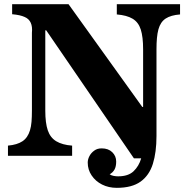

<svg xmlns="http://www.w3.org/2000/svg" viewBox="-20 -780 882 919"><path d="M539.1 -710.9V-759.8H841.8V-710.9Q797.9 -707.5 772.9 -691.2Q748 -674.8 738.3 -639.6Q733.4 -621.6 731.2 -597.9Q729 -574.2 729 -543.9V-128.9Q729 -51.3 711.7 4.2Q694.3 59.6 652.8 89.4Q611.3 119.1 539.1 119.1Q500 119.1 468.5 103.3Q437 87.4 418.5 59.6Q399.9 32.2 399.9 -2Q399.9 -17.1 408 -32.7Q416 -48.3 431.2 -59.1Q445.3 -69.8 466.8 -69.8Q498.5 -69.8 517.3 -51.5Q536.1 -33.2 536.1 -6.8Q536.1 17.1 528.1 31.5Q520 45.9 504.9 54.2Q513.2 60.1 524.4 62Q535.6 64 545.4 64Q593.8 64 619.4 39.6Q645 15.1 655.8 -22H621.1L201.2 -634.8H196.8V-250Q196.8 -191.4 208.7 -156.2Q220.7 -121.1 249 -104Q278.3 -86.4 325.2 -83V-34.2H18.1V-83Q62 -86.9 87.4 -103.8Q112.8 -120.6 123.5 -156.2Q128.9 -173.8 130.9 -197.3Q132.8 -220.7 132.8 -250V-623Q138.7 -681.6 98.1 -698.7Q77.1 -708.5 38.1 -711.9V-759.8H308.1L661.1 -268.1H665V-543.9Q665 -603.5 653.8 -638.7Q642.6 -673.8 614.7 -690.4Q586.9 -707 539.1 -710.9Z"/></svg>

Font: BIZ UDPMincho
Style: Bold
Weight: 700
Designer: TypeBank Co., Ltd.
Foundry: Morisawa Inc.
Version: Version 1.06